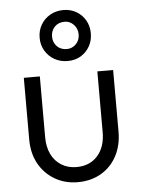

<svg xmlns="http://www.w3.org/2000/svg" viewBox="-54 -796 623 848"><g transform="rotate(-5 257.5 -371.5)"><path d="M257 10Q200 10 155 -16.5Q110 -43 84.5 -89Q59 -135 59 -197V-470H130V-200Q130 -157 145.5 -125Q161 -93 190 -75Q219 -57 257 -57Q316 -57 350.5 -96Q385 -135 385 -200V-470H455V-197Q455 -136 430 -89Q405 -42 360 -16Q315 10 257 10ZM259 -527Q226 -527 200 -542Q174 -557 159 -582.5Q144 -608 144 -640Q144 -672 159 -697.5Q174 -723 200 -738Q226 -753 259 -753Q291 -753 316.5 -738Q342 -723 356.5 -697.5Q371 -672 371 -640Q371 -608 356.5 -582.5Q342 -557 317 -542Q292 -527 259 -527ZM260 -580Q283 -580 300 -597Q317 -614 317 -640Q317 -666 300 -683.5Q283 -701 260 -701Q232 -701 215.5 -683.5Q199 -666 199 -640Q199 -615 215.5 -597.5Q232 -580 260 -580Z"/></g></svg>

Font: Outfit Thin Light
Style: Regular
Weight: 300
Version: Version 1.100;gftools[0.9.27]